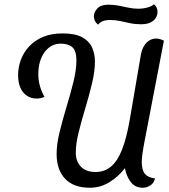

<svg xmlns="http://www.w3.org/2000/svg" viewBox="-20 -860 795 902"><path d="M402 22Q326 22 286 -20Q246 -62 246 -137Q246 -183 260 -240Q274 -297 292.5 -358Q311 -419 325 -475.5Q339 -532 339 -577Q339 -621 320 -638Q301 -655 266 -655Q219 -655 189.5 -615Q160 -575 160 -511Q160 -483 167.5 -456Q175 -429 189 -405Q180 -401 171.5 -399Q163 -397 152 -397Q126 -397 106 -410.5Q86 -424 75.5 -448.5Q65 -473 65 -507Q65 -544 78 -579Q91 -614 117 -642Q143 -670 182 -686.5Q221 -703 274 -703Q333 -703 366 -685Q399 -667 412.5 -637Q426 -607 426 -571Q426 -526 412.5 -469Q399 -412 381 -352.5Q363 -293 349.5 -238.5Q336 -184 336 -143Q336 -102 360 -77Q384 -52 429 -52Q471 -52 501.5 -77.5Q532 -103 553.5 -157.5Q575 -212 590 -300L642 -604Q648 -638 667.5 -658.5Q687 -679 713 -679Q721 -679 730.5 -676.5Q740 -674 750 -669L660 -201Q652 -159 649 -136.5Q646 -114 646 -99Q646 -60 661.5 -42.5Q677 -25 708 -22Q704 -1 687 10.5Q670 22 651 22Q614 22 593.5 -6Q573 -34 567 -70Q536 -30 494 -4Q452 22 402 22ZM644 -746Q615 -746 591.5 -751Q568 -756 545.5 -761Q523 -766 497 -766Q475 -766 461.5 -760Q448 -754 441 -744Q428 -755 424.5 -765.5Q421 -776 421 -783Q421 -804 438 -821Q455 -838 489 -838Q514 -838 537 -833.5Q560 -829 583.5 -824Q607 -819 630 -819Q652 -819 673.5 -825Q695 -831 703 -840Q712 -833 716 -824Q720 -815 720 -804Q720 -779 700 -762.5Q680 -746 644 -746Z"/></svg>

Font: Sansita Swashed Light
Style: Regular
Weight: 300
Designer: Pablo Cosgaya
Foundry: Omnibus-Type
Version: Version 1.003